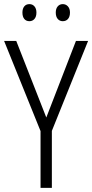

<svg xmlns="http://www.w3.org/2000/svg" viewBox="-20 -913 448 933"><path d="M205 -342 349 -714H408L232 -277V0H177V-276L0 -714H59ZM89 -852Q89 -871 98 -882Q107 -893 123 -893Q138 -893 147.5 -882Q157 -871 157 -852Q157 -832 147.5 -821Q138 -810 123 -810Q107 -810 98 -821Q89 -832 89 -852ZM251 -852Q251 -871 260.5 -882Q270 -893 285 -893Q300 -893 310 -882Q320 -871 320 -852Q320 -832 310.5 -821Q301 -810 285 -810Q270 -810 260.5 -821Q251 -832 251 -852Z"/></svg>

Font: Noto Sans Khmer UI Condensed Light
Style: Regular
Weight: 300
Width: 3
Designer: Danh Hong and the Monotype Design Team
Foundry: Monotype Imaging Inc.
Version: Version 2.002; ttfautohint (v1.8.4.7-5d5b)